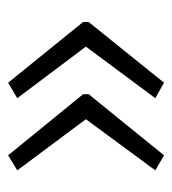

<svg xmlns="http://www.w3.org/2000/svg" viewBox="5 -514 433 484"><g transform="rotate(90 222.0 -271.5)"><path d="M35 -278V-264L188 -75L227 -98L97 -271L227 -446L188 -468ZM217 -278V-264L371 -75L409 -98L280 -271L409 -446L371 -468Z"/></g></svg>

Font: Noto Sans SemiCondensed Light
Style: Regular
Weight: 300
Width: 4
Designer: Monotype Design Team
Foundry: Monotype Imaging Inc.
Version: Version 2.013